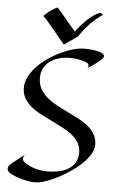

<svg xmlns="http://www.w3.org/2000/svg" viewBox="-61 -955 627 1016"><g transform="rotate(5 252.0 -447.0)"><path d="M464.8 -206.1Q464.8 -181.2 448.7 -154.8Q432.6 -128.4 406.5 -103.8Q380.4 -79.1 347.9 -57.1Q315.4 -35.2 282.5 -18.3Q249.5 -1.5 219.2 8.5Q189 18.6 168 19Q147.9 20 125 15.6Q102.1 11.2 81.3 4.6Q60.5 -2 44.2 -9.5Q27.8 -17.1 22 -22.9Q18.6 -26.9 16.4 -31.5Q14.2 -36.1 14.2 -41.7Q14.2 -47.4 17.3 -53.5Q20.5 -59.6 27.8 -65.9Q34.7 -71.3 44.9 -79.6Q53.7 -86.4 67.4 -97.4Q81.1 -108.4 101.1 -124Q93.8 -116.7 91.8 -110.4Q89.8 -104 90.3 -98.6Q90.8 -92.8 94.2 -87.9Q99.1 -81.5 111.3 -73.7Q123.5 -65.9 140.9 -59.3Q158.2 -52.7 179.9 -48.3Q201.7 -43.9 225.1 -43.9Q253.9 -43.9 282.2 -49.6Q310.5 -55.2 333.3 -68.4Q356 -81.5 369.9 -103.3Q383.8 -125 383.8 -157.2Q383.8 -187 369.9 -209.7Q356 -232.4 333.5 -250.5Q311 -268.6 282 -283.4Q252.9 -298.3 222.9 -313Q192.9 -327.6 163.8 -342.8Q134.8 -357.9 112.3 -376.7Q89.8 -395.5 75.9 -419.2Q62 -442.9 62 -474.1Q62 -504.4 76.9 -533.4Q91.8 -562.5 116.2 -588.1Q140.6 -613.8 172.1 -635.7Q203.6 -657.7 236.8 -673.6Q270 -689.5 302 -698.5Q334 -707.5 359.9 -708Q384.8 -708.5 407.7 -705.8Q430.7 -703.1 446.3 -697.8Q461.9 -692.4 467.8 -684.3Q473.6 -676.3 464.8 -666Q457.5 -657.7 446.8 -648.4Q437 -640.1 422.9 -629.9Q408.7 -619.6 388.2 -607.9Q392.1 -613.8 392.6 -618.4Q393.1 -623 392.1 -626Q390.6 -629.4 388.2 -631.8Q384.8 -634.8 376.2 -638.2Q367.7 -641.6 355 -645Q342.3 -648.4 326.2 -650.6Q310.1 -652.8 292 -652.8Q262.7 -652.8 235.6 -645.8Q208.5 -638.7 187.7 -624Q167 -609.4 154.5 -586.9Q142.1 -564.5 142.1 -534.2Q142.1 -501 156 -476.1Q169.9 -451.2 192.6 -431.9Q215.3 -412.6 244.4 -397Q273.4 -381.3 303.5 -366.9Q333.5 -352.5 362.5 -337.4Q391.6 -322.3 414.3 -303.7Q437 -285.2 450.9 -261.5Q464.8 -237.8 464.8 -206.1ZM131.8 -861.8Q136.7 -866.2 142.3 -871.8Q147.9 -877.4 156 -884Q164.1 -890.6 175.5 -898.2Q187 -905.8 203.6 -913.1Q229.5 -882.8 255.9 -851.6Q282.2 -820.3 304.7 -793.9Q342.8 -843.8 375 -870.6Q407.2 -897.5 430.7 -904.8L445.8 -895Q409.2 -870.6 377.9 -837.9Q346.7 -805.2 323.7 -769L252.9 -720.2Q237.3 -738.3 220.2 -759.3Q203.1 -780.3 187 -799.8Q170.9 -819.3 156.5 -835.7Q142.1 -852.1 131.8 -861.8Z"/></g></svg>

Font: Quintessential
Style: Regular
Weight: 400
Designer: Astigmatic (AOETI)
Foundry: Astigmatic (AOETI)
Version: Version 1.000